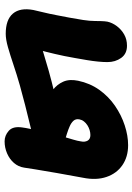

<svg xmlns="http://www.w3.org/2000/svg" viewBox="112 -684 590 855"><g transform="rotate(-90 407.5 -257.0)"><path d="M188 18Q136 18 99 -7.5Q62 -33 46.5 -78.5Q31 -124 43 -183Q54 -242 64 -299Q74 -356 80.5 -396.5Q87 -437 88 -445Q92 -471 109 -490.5Q126 -510 151.5 -521Q177 -532 205 -532Q231 -532 252 -513.5Q273 -495 267 -454Q263 -423 250.5 -377.5Q238 -332 229 -285Q228 -278 223 -261Q218 -244 212.5 -225.5Q207 -207 205 -193Q201 -175 208 -162.5Q215 -150 233 -150Q244 -150 255.5 -153.5Q267 -157 277 -163.5Q287 -170 294 -179Q301 -188 303 -199Q306 -215 296.5 -225.5Q287 -236 270 -243Q259 -248 240.5 -254Q222 -260 203.5 -265.5Q185 -271 173 -273L201 -399Q237 -409 279 -419Q321 -429 366 -440.5Q411 -452 454 -464Q503 -478 546 -492.5Q589 -507 624 -517Q659 -527 684 -527Q747 -527 774 -495Q801 -463 790 -404Q786 -385 779.5 -359Q773 -333 767 -301Q762 -275 756 -243.5Q750 -212 745.5 -182Q741 -152 741 -130Q741 -118 740.5 -101.5Q740 -85 738 -74Q733 -52 718 -32Q703 -12 681 0.5Q659 13 631 13Q595 13 576.5 -13Q558 -39 558 -74Q558 -112 567 -166Q576 -220 585 -266Q590 -288 594.5 -309Q599 -330 604 -348Q609 -366 612.5 -380.5Q616 -395 618 -404L651 -377Q637 -371 602 -360Q567 -349 519 -335.5Q471 -322 416 -309Q361 -296 307.5 -285.5Q254 -275 209 -269L233 -358Q244 -360 259 -361Q274 -362 296 -362Q308 -362 332 -358Q356 -354 383.5 -344Q411 -334 434.5 -316.5Q458 -299 470.5 -271.5Q483 -244 475 -205Q464 -152 434.5 -110.5Q405 -69 363.5 -40.5Q322 -12 276 3Q230 18 188 18Z"/></g></svg>

Font: Shantell Sans ExtraBold
Style: Italic
Weight: 800
Italic angle: -11°
Designer: Stephen Nixon, Anya Danilova, Shantell Martin
Foundry: Arrow Type
Version: Version 1.011;[c5ecc13dd]